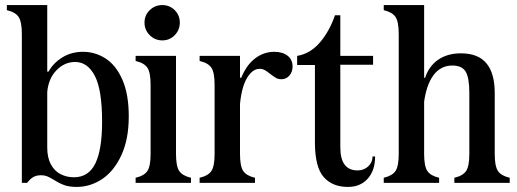

<svg xmlns="http://www.w3.org/2000/svg" viewBox="-20 -720 2037 756"><path d="M192 -12Q175 -22 165 -26Q155 -30 142 -30Q123 -30 110.5 -22.5Q98 -15 87 0H66V-586Q66 -634 53.5 -653Q41 -672 7 -680V-700H80H166V-139Q166 -99 180.5 -72.5Q195 -46 219 -34Q243 -22 271 -22Q329 -22 355.5 -76.5Q382 -131 382 -241Q382 -366 353.5 -421Q325 -476 276 -476Q234 -476 202.5 -443.5Q171 -411 166 -358H144V-438H171Q190 -472 225.5 -494Q261 -516 307 -516Q355 -516 396 -489.5Q437 -463 462 -406Q487 -349 487 -262Q487 -171 457.5 -108Q428 -45 381.5 -14.5Q335 16 282 16Q252 16 232 8.5Q212 1 192 -12Z M514 0V-20Q548 -28 560.5 -47Q573 -66 573 -114V-386Q573 -434 560.5 -453Q548 -472 514 -480V-500H587H673V-114Q673 -66 685.5 -47Q698 -28 732 -20V0H659H587ZM549 -631Q549 -660 569.5 -680Q590 -700 619 -700Q648 -700 668 -680Q688 -660 688 -631Q688 -602 668 -581.5Q648 -561 619 -561Q590 -561 569.5 -581.5Q549 -602 549 -631Z M903 -414H930Q951 -465 985 -490.5Q1019 -516 1060 -516Q1093 -516 1112.5 -500.5Q1132 -485 1132 -458Q1132 -437 1119.5 -422.5Q1107 -408 1088 -408Q1076 -408 1067 -413Q1058 -418 1044 -429Q1030 -440 1021.5 -444.5Q1013 -449 1002 -449Q975 -449 953.5 -414.5Q932 -380 925 -311H903ZM766 0V-20Q800 -28 812.5 -47Q825 -66 825 -114V-386Q825 -434 812.5 -453Q800 -472 766 -480V-500H839H925V-114Q925 -66 937.5 -47Q950 -28 984 -20V0H911H839Z M1220 -160V-464H1150V-500Q1200 -508 1238 -551Q1276 -594 1299 -660H1320V-140Q1320 -49 1388 -49Q1413 -49 1430 -65Q1447 -81 1447 -104H1457Q1457 -49 1428 -16.5Q1399 16 1350 16Q1288 16 1254 -23.5Q1220 -63 1220 -160ZM1255 -500H1449V-465H1255Z M1491 0V-20Q1525 -28 1537.5 -47Q1550 -66 1550 -114V-586Q1550 -634 1537.5 -653Q1525 -672 1491 -680V-700H1564H1650V-114Q1650 -66 1662.5 -47Q1675 -28 1709 -20V0H1636H1564ZM1769 0V-20Q1803 -28 1815.5 -47Q1828 -66 1828 -114V-353Q1828 -414 1813.5 -438Q1799 -462 1761 -462Q1715 -462 1686.5 -423.5Q1658 -385 1649 -312H1628V-414H1654Q1669 -460 1705.5 -485Q1742 -510 1795 -510Q1863 -510 1895.5 -470.5Q1928 -431 1928 -354V-114Q1928 -66 1940.5 -47Q1953 -28 1987 -20V0H1914H1842Z"/></svg>

Font: RL Madena Variable
Style: Regular
Weight: 400
Designer: I Kadek Wantara Putra
Foundry: Roughlines ID
Version: Version 1.000;Glyphs 3.1.2 (3151)